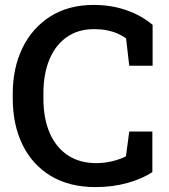

<svg xmlns="http://www.w3.org/2000/svg" viewBox="-20 -741 679 771"><path d="M363.8 10.3Q258.8 10.3 184.3 -34.4Q109.9 -79.1 70.6 -159.4Q31.2 -239.7 31.2 -346.2V-364.3Q31.2 -468.3 70.3 -548.6Q109.4 -628.9 182.1 -675Q254.9 -721.2 356 -721.2Q426.8 -721.2 487.3 -700.2Q547.9 -679.2 592.8 -641.1V-477.1H499L486.3 -586.9Q470.2 -598.6 450.7 -606.9Q431.2 -615.2 408 -619.6Q384.8 -624 357.4 -624Q293.5 -624 247.8 -591.8Q202.1 -559.6 178.2 -501.5Q154.3 -443.4 154.3 -365.2V-346.2Q154.3 -265.1 179.7 -206.8Q205.1 -148.4 252.7 -117.2Q300.3 -85.9 366.7 -85.9Q398.9 -85.9 430.4 -93.5Q461.9 -101.1 485.8 -113.3L499 -212.9H591.8V-49.8Q550.8 -22.9 491.5 -6.3Q432.1 10.3 363.8 10.3Z"/></svg>

Font: Roboto Slab LO Medium
Style: Regular
Weight: 500
Designer: Google
Version: Version 2.000